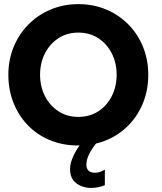

<svg xmlns="http://www.w3.org/2000/svg" viewBox="-20 -692 782 929"><path d="M173.9 -330.5Q173.9 -273.6 197.4 -227.2Q220.9 -180.9 262.6 -153.7Q304.3 -126.4 359.1 -126.4Q414.4 -126.4 456 -153.7Q497.6 -180.9 521 -227.2Q544.4 -273.6 544.4 -330.5Q544.4 -387.4 521 -433.5Q497.6 -479.6 456 -506.9Q414.4 -534.3 359.1 -534.3Q304.3 -534.3 262.6 -506.9Q220.9 -479.6 197.4 -433.5Q173.9 -387.4 173.9 -330.5ZM20.4 -330.5Q20.4 -402.5 46 -464.8Q71.6 -527 117.6 -573.5Q163.5 -620 225.3 -646Q287.1 -672 359.1 -672Q432.2 -672 493.9 -646Q555.6 -620 601.3 -573.5Q647.1 -527 672.2 -464.8Q697.4 -402.5 697.4 -330.5Q697.4 -258 672.8 -195.8Q648.1 -133.5 602.8 -86.8Q557.4 -40 495.5 -14Q433.6 12 359.1 12Q283.2 12 221 -14Q158.9 -40 114 -86.8Q69.1 -133.5 44.8 -195.8Q20.4 -258 20.4 -330.5ZM487.3 128.4V204Q472.1 210.8 454.5 214Q436.9 217.3 418.8 217.3Q397.8 217.3 374.6 208.9Q351.4 200.4 335.1 180.5Q318.9 160.6 318.9 126.1Q318.9 102.8 329.6 75.6Q340.4 48.5 357.3 23Q374.2 -2.6 392.1 -20.7L446.8 0Q436.5 12 425.2 29Q413.9 46 406 65.8Q398.1 85.6 398.1 106.1Q398.1 123.6 408.5 133.8Q418.9 143.9 440.1 143.9Q452.6 143.9 466.1 139Q479.6 134 487.3 128.4Z"/></svg>

Font: League Spartan Extralight
Style: Regular
Weight: 200
Foundry: The League of Moveable Type
Version: Version 2.300; ttfautohint (v1.8.3)